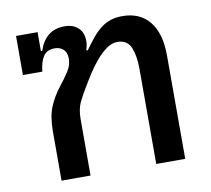

<svg xmlns="http://www.w3.org/2000/svg" viewBox="-67 -636 781 711"><g transform="rotate(-10 323.5 -280.5)"><path d="M109 -184Q109 -240 123.5 -275.5Q138 -311 162 -342Q185 -371 199.5 -393.5Q214 -416 214 -441Q214 -464 201 -475.5Q188 -487 169 -487Q140 -487 126.5 -467.5Q113 -448 109 -410H36V-557H117V-486H122Q133 -521 157 -541Q181 -561 219 -561Q251 -561 270 -543Q289 -525 289 -494Q289 -478 283 -460L288 -458Q306 -483 322 -502.5Q338 -522 355 -535Q372 -548 391.5 -554.5Q411 -561 436 -561Q502 -561 538 -516.5Q574 -472 574 -389V0H465V-359Q465 -406 452 -438Q439 -470 401 -470Q380 -470 359.5 -455Q339 -440 320.5 -418Q302 -396 286 -371Q270 -346 259 -327Q242 -300 230 -274.5Q218 -249 218 -211V0H109Z"/></g></svg>

Font: IBM-Poppins
Style: Poppins-Medium
Weight: 500
Designer: Mike Abbink, Paul van der Laan, Pieter van Rosmalen, Ben Mitchell, Mark Frömberg
Foundry: Bold Monday
Version: Version 1.1